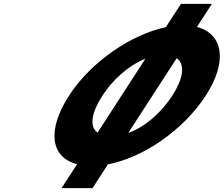

<svg xmlns="http://www.w3.org/2000/svg" viewBox="-20 -906 1156 992"><path d="M642.8 -219.2 892.8 -605.2C941.4 -571.8 922.4 -492.2 870.8 -412.6C818.9 -332.4 736.1 -252.3 642.8 -219.2ZM484.1 -220.9C436 -254.9 458.5 -333.7 509.6 -412.5C559.8 -490.1 641.9 -567.7 731.3 -602.6ZM836.9 -765.6C658.4 -728.1 450.3 -587.3 337 -412.5C222.7 -236.1 239 -93.7 378.3 -57.6L298.2 66H458L537.6 -56.9C721.8 -91.8 928.3 -234.9 1043.4 -412.5C1158 -589.4 1132.1 -731.5 997.5 -766.9L1074.7 -886H914.9Z"/></svg>

Font: Hussar
Style: BdWodka
Weight: 700
Foundry: Cannot Into Space Fonts
Version: Version 2.00